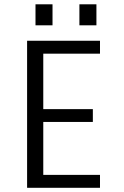

<svg xmlns="http://www.w3.org/2000/svg" viewBox="-20 -894 590 914"><path d="M109 0V-700H456V-638.5H186V-374.5H422V-313.5H186V-61.5H456V0ZM149 -873.5H230V-773.5H149ZM358 -873.5H439V-773.5H358Z"/></svg>

Font: Trispace SemiCondensed Light
Style: Regular
Weight: 300
Width: 4
Designer: Tyler Finck
Foundry: Etcetera Type Company
Version: Version 1.210; ttfautohint (v1.8.3)